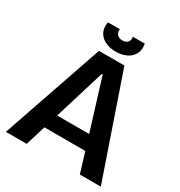

<svg xmlns="http://www.w3.org/2000/svg" viewBox="-191 -956 1016 1086"><g transform="rotate(30 317.0 -412.5)"><path d="M7 0 234 -660H400L627 0H490L450 -131H183L143 0ZM313 -555 212 -225H421L319 -555ZM197 -825H275Q272 -803 284.5 -790Q297 -777 319 -777Q340 -777 352 -789.5Q364 -802 360 -825H438Q445 -784 429.5 -757Q414 -730 384 -716.5Q354 -703 317 -703Q281 -703 251 -716.5Q221 -730 205.5 -757Q190 -784 197 -825Z"/></g></svg>

Font: Bricolage Grotesque 48pt SemiBold
Style: Regular
Weight: 600
Designer: Mathieu Triay
Foundry: Atelier Triay
Version: Version 1.000; ttfautohint (v1.8.4.7-5d5b);gftools[0.9.32]